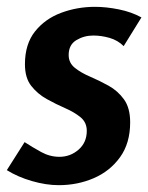

<svg xmlns="http://www.w3.org/2000/svg" viewBox="-35 -530 434 562"><path d="M327 -395Q310 -412 286 -419Q262 -426 238 -426Q211 -426 188.5 -412.5Q166 -399 166 -369Q166 -346 184 -331.5Q202 -317 229 -305.5Q256 -294 283 -279Q310 -264 328 -239Q346 -214 346 -172Q346 -111 316.5 -70Q287 -29 239.5 -8.5Q192 12 137 12Q100 12 58.5 0Q17 -12 -15 -32L37 -114Q60 -99 85.5 -85Q111 -71 139 -71Q171 -71 195 -92Q219 -113 219 -147Q219 -172 200.5 -187Q182 -202 155.5 -213.5Q129 -225 102 -240Q75 -255 56.5 -278.5Q38 -302 38 -342Q38 -401 67.5 -438Q97 -475 144 -492.5Q191 -510 243 -510Q276 -510 313 -502.5Q350 -495 379 -479Z"/></svg>

Font: Rosario Light
Style: Bold Italic
Weight: 700
Italic angle: -8.05°
Version: Version 1.101; ttfautohint (v1.8.1.43-b0c9)